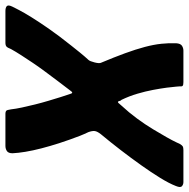

<svg xmlns="http://www.w3.org/2000/svg" viewBox="-50 -700 713 726"><g transform="rotate(90 307.0 -336.5)"><path d="M451 -361Q440 -347 439 -337.5Q438 -328 443 -314Q448 -303 450.5 -297.5Q453 -292 457 -282Q472 -243 484 -206Q496 -169 504.5 -136Q513 -103 517.5 -75.5Q522 -48 523 -27Q523 -11 514.5 -5.5Q506 0 495 0H373Q366 0 362.5 -3Q359 -6 357 -21Q355 -39 350 -62.5Q345 -86 338.5 -112Q332 -138 324.5 -163Q317 -188 310.5 -209Q304 -230 299 -244Q297 -252 294 -252.5Q291 -253 285 -244Q268 -222 250 -198Q232 -174 214.5 -150.5Q197 -127 181.5 -104Q166 -81 152.5 -60Q139 -39 129 -21Q124 -8 119.5 -4Q115 0 105 0H-15Q-28 0 -33.5 -5.5Q-39 -11 -31 -27Q-28 -33 -18.5 -51.5Q-9 -70 9 -99Q27 -128 53.5 -166Q80 -204 116 -249Q127 -263 142 -281.5Q157 -300 170 -314Q175 -319 179.5 -337Q184 -355 181 -361Q160 -411 145 -452Q130 -493 121 -527Q112 -561 109 -590Q106 -619 107 -645Q108 -662 116.5 -667.5Q125 -673 135 -673H254Q264 -673 267.5 -670.5Q271 -668 270 -660Q270 -660 271 -646.5Q272 -633 275 -610Q278 -587 283.5 -558Q289 -529 298 -498.5Q307 -468 321 -439Q323 -437 324 -435.5Q325 -434 326 -429Q328 -424 331 -426Q334 -428 335 -430Q340 -435 339.5 -435Q339 -435 343 -439Q369 -467 391.5 -497.5Q414 -528 431.5 -557Q449 -586 462 -609Q475 -632 481.5 -646Q488 -660 488 -660Q493 -668 497 -670.5Q501 -673 511 -673H632Q641 -673 647.5 -667.5Q654 -662 647 -645Q637 -619 616 -585Q595 -551 568 -513Q541 -475 511 -436Q481 -397 451 -361Z"/></g></svg>

Font: Glory Thin ExtraBold
Style: Italic
Weight: 800
Italic angle: -12°
Version: Version 1.011